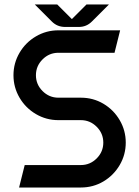

<svg xmlns="http://www.w3.org/2000/svg" viewBox="-20 -835 620 855"><path d="M40 -500Q40 -554 67 -600Q94 -646 140 -673Q186 -700 240 -700H515L490 -600H240Q199 -600 169.5 -570.5Q140 -541 140 -500Q140 -459 169.5 -429.5Q199 -400 240 -400H340Q395 -400 440.5 -373Q486 -346 513 -300Q540 -254 540 -200Q540 -146 513 -100Q486 -54 440.5 -27Q395 0 340 0H65L90 -100H340Q381 -100 410.5 -129.5Q440 -159 440 -200Q440 -241 410.5 -270.5Q381 -300 340 -300H240Q186 -300 140 -327Q94 -354 67 -400Q40 -446 40 -500ZM235 -815 300 -750 365 -815H465L389 -739Q365 -715 331 -715H270Q235 -715 211 -739L135 -815Z"/></svg>

Font: SB Skate blade
Style: Regular
Weight: 400
Designer: Valerio Brotto (Silverblur_type)
Version: Version 1.003